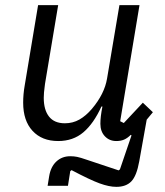

<svg xmlns="http://www.w3.org/2000/svg" viewBox="-20 -536 640 746"><path d="M258 125 253 129 244 186H165L171 149Q177 112 199 91.5Q221 71 253 71Q267 71 279.5 73.5Q292 76 318 85L441 126L446 122L491 -10L488 -12Q475 1 462 6.5Q449 12 432 12Q405 12 387.5 -6.5Q370 -25 370 -55Q370 -83 378 -122H374Q344 -56 304 -22Q264 12 206 12Q143 12 106.5 -27.5Q70 -67 70 -137Q70 -170 76 -204L128 -516H206L155 -211L154 -203Q150 -175 150 -156Q150 -109 170.5 -83Q191 -57 232 -57Q263 -57 288.5 -71.5Q314 -86 337 -113Q386 -171 396 -231L444 -516H522L447 -65L461 -58L535 -137L574 -100L550 -71L521 91Q511 147 490.5 168.5Q470 190 432 190Q404 190 367 176.5Q330 163 258 125Z"/></svg>

Font: iA Writer Mono V
Style: Regular
Weight: 400
Italic angle: -9.5°
Designer: Mike Abbink, Paul van der Laan, Pieter van Rosmalen
Foundry: Bold Monday
Version: Version 2.000